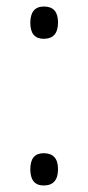

<svg xmlns="http://www.w3.org/2000/svg" viewBox="-20 -559 269 589"><path d="M73 -489Q73 -539 115 -539Q158 -539 158 -490Q158 -440 114 -440Q73 -440 73 -489ZM73 -40Q73 -89 114 -89Q158 -89 158 -40Q158 10 114 10Q73 10 73 -40Z"/></svg>

Font: Noto Sans Lao UI SemCond Light
Style: Regular
Weight: 300
Width: 4
Designer: Monotype Design Team
Foundry: Monotype Imaging Inc.
Version: Version 2.000; ttfautohint (v1.8.4.7-5d5b)